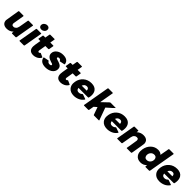

<svg xmlns="http://www.w3.org/2000/svg" viewBox="576 -2841 4903 4903"><g transform="rotate(45 3028.0 -389.0)"><path d="M198 10Q104 10 62 -42Q33 -79 33 -137Q33 -159 95 -516Q97 -530 114 -531H262Q275 -531 275 -519V-516Q224 -231 224 -212Q224 -187 235 -167.5Q246 -148 285 -148Q324 -148 353.5 -177.5Q383 -207 394 -265L438 -516Q440 -530 457 -531H605Q618 -531 618 -519L530 -16Q527 -1 511 0H386Q372 0 372 -14L378 -64Q303 10 198 10Z M839 -601Q797 -601 773 -627Q754 -646 754 -676Q754 -728 797 -762Q830 -788 872 -788Q914 -788 938 -762Q956 -743 956 -714Q956 -659 914 -627Q881 -601 839 -601ZM807 0H659Q646 0 646 -12Q646 -15 734 -516Q736 -530 753 -531H901Q914 -531 914 -519L826 -16Q823 -1 807 0Z M1155 10Q996 10 996 -149Q996 -183 1004 -225L1030 -377H967Q954 -377 954 -389Q954 -392 975 -513Q978 -527 994 -529H1057L1079 -654Q1082 -669 1098 -670H1246Q1259 -670 1259 -658Q1259 -655 1237 -529H1343Q1356 -529 1356 -517Q1356 -514 1335 -393Q1333 -378 1316 -377H1210Q1178 -192 1178 -181Q1178 -142 1208 -142Q1227 -142 1241 -161Q1249 -168 1253 -168Q1255 -168 1356 -122Q1362 -119 1362 -112Q1362 -106 1357 -97Q1317 -40 1262.5 -15Q1208 10 1155 10Z M1597 10Q1417 10 1384 -129Q1384 -144 1398 -147L1528 -173Q1537 -173 1541 -163Q1563 -121 1614 -121Q1637 -121 1653.5 -128.5Q1670 -136 1670 -152Q1670 -162 1660 -171Q1650 -180 1602 -192Q1445 -237 1445 -347Q1445 -438 1530 -495Q1598 -541 1695 -541Q1872 -541 1892 -401Q1890 -392 1877 -389Q1755 -362 1752 -362Q1742 -362 1739 -372Q1723 -410 1679 -410Q1661 -410 1647 -403Q1633 -396 1633 -379Q1633 -355 1684 -343Q1801 -312 1834 -269Q1859 -237 1859 -192Q1859 -93 1770 -36Q1697 10 1597 10Z M2142 10Q1983 10 1983 -149Q1983 -183 1991 -225L2017 -377H1954Q1941 -377 1941 -389Q1941 -392 1962 -513Q1965 -527 1981 -529H2044L2066 -654Q2069 -669 2085 -670H2233Q2246 -670 2246 -658Q2246 -655 2224 -529H2330Q2343 -529 2343 -517Q2343 -514 2322 -393Q2320 -378 2303 -377H2197Q2165 -192 2165 -181Q2165 -142 2195 -142Q2214 -142 2228 -161Q2236 -168 2240 -168Q2242 -168 2343 -122Q2349 -119 2349 -112Q2349 -106 2344 -97Q2304 -40 2249.5 -15Q2195 10 2142 10Z M2620 10Q2493 10 2431 -67Q2385 -124 2385 -205Q2385 -234 2391 -266Q2412 -388 2501 -464.5Q2590 -541 2717 -541Q2850 -541 2904 -457Q2938 -404 2938 -329Q2938 -277 2926 -234Q2922 -220 2907 -220H2565Q2573 -139 2648 -139Q2707 -139 2742 -177Q2751 -185 2760 -185Q2763 -185 2885 -141Q2893 -137 2893 -131Q2893 -126 2889 -120Q2839 -52 2767.5 -21Q2696 10 2620 10ZM2764 -318Q2762 -400 2691 -400Q2616 -400 2582 -318Z M3511 0H3345Q3332 0 3328 -11L3255 -217L3177 -149L3154 -16Q3151 -1 3135 0H2987Q2974 0 2974 -12Q2974 -15 3100 -734Q3103 -749 3119 -750H3267Q3280 -750 3280 -738Q3280 -735 3213 -353L3391 -522Q3402 -531 3412 -531H3587Q3598 -531 3598 -525Q3598 -518 3404 -348Q3527 -14 3527 -9Q3525 0 3511 0Z M3821 10Q3694 10 3632 -67Q3586 -124 3586 -205Q3586 -234 3592 -266Q3613 -388 3702 -464.5Q3791 -541 3918 -541Q4051 -541 4105 -457Q4139 -404 4139 -329Q4139 -277 4127 -234Q4123 -220 4108 -220H3766Q3774 -139 3849 -139Q3908 -139 3943 -177Q3952 -185 3961 -185Q3964 -185 4086 -141Q4094 -137 4094 -131Q4094 -126 4090 -120Q4040 -52 3968.5 -21Q3897 10 3821 10ZM3965 -318Q3963 -400 3892 -400Q3817 -400 3783 -318Z M4681 0H4533Q4520 0 4520 -12L4543 -148Q4570 -302 4570 -320Q4570 -345 4559.5 -364Q4549 -383 4509 -383Q4470 -383 4439.5 -354Q4409 -325 4399 -266L4355 -16Q4352 -1 4336 0H4188Q4175 0 4175 -12Q4175 -15 4263 -516Q4265 -530 4282 -531H4407Q4421 -531 4421 -518L4415 -469Q4490 -541 4595 -541Q4690 -541 4732 -490Q4762 -452 4762 -394Q4762 -371 4700 -16Q4697 -1 4681 0Z M5027 10Q4916 10 4862 -66Q4823 -120 4823 -199Q4823 -231 4829 -266Q4851 -390 4932 -465.5Q5013 -541 5124 -541Q5208 -541 5254 -490L5297 -734Q5300 -749 5316 -750H5464Q5477 -750 5477 -738Q5477 -735 5351 -16Q5348 -1 5332 0H5206Q5193 0 5193 -16L5199 -63Q5128 10 5027 10ZM5099 -148Q5148 -148 5184 -181Q5231 -225 5231 -293Q5231 -327 5210.5 -355Q5190 -383 5141 -383Q5092 -383 5056 -351Q5009 -308 5009 -239Q5009 -205 5029.5 -176.5Q5050 -148 5099 -148Z M5713 10Q5586 10 5524 -67Q5478 -124 5478 -205Q5478 -234 5484 -266Q5505 -388 5594 -464.5Q5683 -541 5810 -541Q5943 -541 5997 -457Q6031 -404 6031 -329Q6031 -277 6019 -234Q6015 -220 6000 -220H5658Q5666 -139 5741 -139Q5800 -139 5835 -177Q5844 -185 5853 -185Q5856 -185 5978 -141Q5986 -137 5986 -131Q5986 -126 5982 -120Q5932 -52 5860.5 -21Q5789 10 5713 10ZM5857 -318Q5855 -400 5784 -400Q5709 -400 5675 -318Z"/></g></svg>

Font: YamahaIndonesia935. App XBold
Style: Italic
Weight: 800
Italic angle: -10°
Designer: Dalton Maag Ltd
Foundry: Dalton Maag Ltd
Version: Version 1.002; January 01, 2024; Regular/Italic